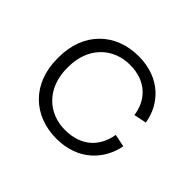

<svg xmlns="http://www.w3.org/2000/svg" viewBox="-122 -666 846 846"><g transform="rotate(45 301.5 -243.0)"><path d="M310 14C450 14 525 -76 543 -171L484 -183C471 -103 416 -40 310 -40C204 -40 124 -117 124 -239V-247C124 -369 204 -446 310 -446C416 -446 470 -380 480 -303L539 -315C525 -409 450 -500 310 -500C168 -500 64 -403 64 -248V-238C64 -83 168 14 310 14Z"/></g></svg>

Font: Meta Space Icons
Style: Regular
Weight: 400
Designer: Meta Pool / Florian Karsten
Foundry: Meta Pool / Florian Karsten
Version: Version 2.000;Glyphs 3.1.1 (3144)